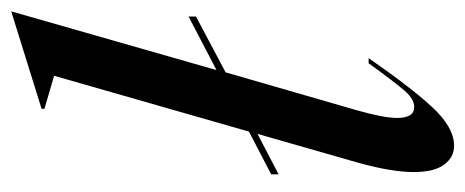

<svg xmlns="http://www.w3.org/2000/svg" viewBox="-260 -545 817 337"><g transform="rotate(-90 148.5 -376.5)"><path d="M86 -348 184 -690 126 -707V-712L296 -765H297L194 -405L288 -454V-441L190 -389L123 -157Q110 -111 110 -88Q110 -58 129 -58Q143 -58 157.5 -74.5Q172 -91 206 -138H215Q166 -67 130 -27.5Q94 12 61 12Q41 12 28 -5.5Q15 -23 15 -59Q15 -97 31 -155L82 -333L11 -296V-309Z"/></g></svg>

Font: Nyght Serif Italic
Style: Regular
Weight: 400
Italic angle: -16°
Designer: Maksym Kobuzan
Version: Version 0.410